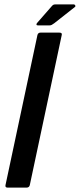

<svg xmlns="http://www.w3.org/2000/svg" viewBox="-20 -857 364 877"><path d="M5 -11 151 -697Q154 -708 165 -708H251Q265 -708 262 -697L116 -11Q113 0 101 0H15Q3 0 5 -11ZM206 -741H153Q147 -741 146.5 -745Q146 -749 151 -754L214 -826Q219 -832 222.5 -834.5Q226 -837 235 -837H317Q321 -837 323.5 -832.5Q326 -828 322 -825L228 -751Q221 -746 216.5 -743.5Q212 -741 206 -741Z"/></svg>

Font: Glory SemiBold
Style: Italic
Weight: 600
Italic angle: -12°
Designer: Robert Leuschke
Foundry: Robert Leuschke
Version: Version 1.011